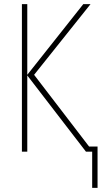

<svg xmlns="http://www.w3.org/2000/svg" viewBox="-20 -734 511 929"><path d="M383 -714 112 -372V-714H86V0H112V-369L396 0H426V175H452V-25H411L145 -372L418 -714Z"/></svg>

Font: Noto Sans Display SemiCondensed Thin
Style: Regular
Weight: 250
Width: 4
Designer: Monotype Design team
Foundry: Monotype Imaging Inc.
Version: 1.000